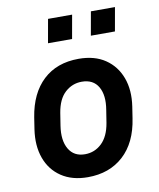

<svg xmlns="http://www.w3.org/2000/svg" viewBox="-82 -781 709 856"><g transform="rotate(-10 272.5 -353.0)"><path d="M496 -266 488 -214Q472 -106 408.5 -48Q345 10 247 10Q176 10 127.5 -22.5Q79 -55 58.5 -112Q38 -169 49 -242L57 -294Q74 -401 136 -459Q198 -517 297 -517Q369 -517 417 -484.5Q465 -452 486 -395.5Q507 -339 496 -266ZM379 -271Q390 -336 367.5 -375Q345 -414 293 -414Q250 -414 217.5 -384.5Q185 -355 175 -294L166 -237Q156 -172 179 -132.5Q202 -93 252 -93Q296 -93 328 -123.5Q360 -154 370 -214ZM284 -609H175L194 -716H303ZM478 -609H369L388 -716H497Z"/></g></svg>

Font: Inria Sans
Style: Bold Italic
Weight: 700
Italic angle: -10°
Designer: Black Foundry Team
Foundry: Black Foundry
Version: Version 1.2; ttfautohint (v1.8.3)